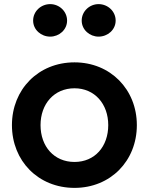

<svg xmlns="http://www.w3.org/2000/svg" viewBox="-20 -841 723 933"><path d="M542 -741C542 -786 504 -821 459 -821C415 -821 377 -786 377 -741C377 -696 416 -663 459 -663C503 -663 542 -696 542 -741ZM306 -741C306 -786 268 -821 224 -821C179 -821 141 -786 141 -741C141 -696 180 -663 224 -663C267 -663 306 -696 306 -741ZM342 72C517 72 645 -59 645 -233C645 -406 517 -538 342 -538C166 -538 38 -406 38 -233C38 -59 166 72 342 72ZM342 -54C243 -54 177 -129 177 -233C177 -336 243 -412 342 -412C440 -412 506 -336 506 -233C506 -129 441 -54 342 -54Z"/></svg>

Font: LINE Seed JP_OTF Bold
Style: Regular
Weight: 700
Designer: LINE & Fontrix & Fontworks
Version: Version 1.009